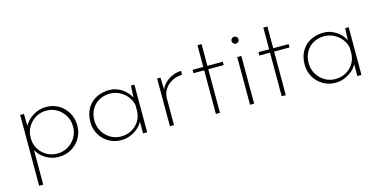

<svg xmlns="http://www.w3.org/2000/svg" viewBox="-72 -931 2970 1493"><g transform="rotate(-15 1413.5 -184.5)"><path d="M299 7Q240 7 191 -24.5Q142 -56 119 -106L125 -127V184H92V-386H122L125 -251L119 -280Q143 -330 193 -362Q243 -394 303 -394Q358 -394 402.5 -367.5Q447 -341 473.5 -295.5Q500 -250 500 -192Q500 -135 473 -90Q446 -45 400.5 -19Q355 7 299 7ZM294 -21Q342 -21 381 -44Q420 -67 443 -106Q466 -145 466 -192Q466 -241 443 -280.5Q420 -320 381.5 -343Q343 -366 296 -366Q249 -366 211 -343.5Q173 -321 150 -284Q127 -247 125 -201V-181Q127 -136 150.5 -99.5Q174 -63 211.5 -42Q249 -21 294 -21Z M802 7Q747 7 702.5 -19Q658 -45 631.5 -89.5Q605 -134 605 -192Q605 -256 632.5 -301.5Q660 -347 706 -370.5Q752 -394 810 -394Q865 -394 912.5 -362Q960 -330 982 -280L977 -266L983 -384H1011V0H978V-125L984 -109Q976 -86 958.5 -65.5Q941 -45 916.5 -28.5Q892 -12 863 -2.5Q834 7 802 7ZM808 -21Q854 -21 892 -41.5Q930 -62 953 -97.5Q976 -133 978 -180V-228Q970 -267 945.5 -298Q921 -329 885 -347.5Q849 -366 807 -366Q761 -366 722 -345Q683 -324 660.5 -285Q638 -246 638 -194Q638 -146 661 -107Q684 -68 722.5 -44.5Q761 -21 808 -21Z M1221 -384 1225 -265 1221 -278Q1233 -314 1260 -339.5Q1287 -365 1321 -379Q1355 -393 1390 -393L1388 -362Q1344 -361 1307 -341.5Q1270 -322 1248.5 -288.5Q1227 -255 1227 -213V0H1194V-384Z M1564 -553H1597V-378H1721V-351H1597V0H1564V-351H1478V-378H1564Z M1839 -384H1872V0H1839ZM1828 -516Q1828 -527 1836.5 -535Q1845 -543 1856 -543Q1868 -543 1876 -535Q1884 -527 1884 -515Q1884 -503 1876 -495Q1868 -487 1856 -487Q1845 -487 1836.5 -495.5Q1828 -504 1828 -516Z M2094 -553H2127V-378H2251V-351H2127V0H2094V-351H2008V-378H2094Z M2527 7Q2472 7 2427.5 -19Q2383 -45 2356.5 -89.5Q2330 -134 2330 -192Q2330 -256 2357.5 -301.5Q2385 -347 2431 -370.5Q2477 -394 2535 -394Q2590 -394 2637.5 -362Q2685 -330 2707 -280L2702 -266L2708 -384H2736V0H2703V-125L2709 -109Q2701 -86 2683.5 -65.5Q2666 -45 2641.5 -28.5Q2617 -12 2588 -2.5Q2559 7 2527 7ZM2533 -21Q2579 -21 2617 -41.5Q2655 -62 2678 -97.5Q2701 -133 2703 -180V-228Q2695 -267 2670.5 -298Q2646 -329 2610 -347.5Q2574 -366 2532 -366Q2486 -366 2447 -345Q2408 -324 2385.5 -285Q2363 -246 2363 -194Q2363 -146 2386 -107Q2409 -68 2447.5 -44.5Q2486 -21 2533 -21Z"/></g></svg>

Font: Josefin Sans Thin ExtraLight
Style: Regular
Weight: 250
Version: Version 2.001